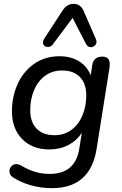

<svg xmlns="http://www.w3.org/2000/svg" viewBox="-20 -788 631 997"><path d="M49 134Q29 121 29 101Q29 86 39.5 75Q50 64 65 64Q75 64 87 70Q123 92 159.5 103.5Q196 115 238 115Q369 115 391 -12L405 -99Q379 -58 335 -35Q291 -12 236 -12Q148 -12 95 -66Q42 -120 42 -211Q42 -287 72 -352.5Q102 -418 158 -457Q214 -496 289 -496Q346 -496 388.5 -471Q431 -446 451 -397L459 -449Q465 -494 512 -494Q550 -494 550 -454Q550 -444 549 -439L482 -17Q450 189 250 189Q193 189 141.5 174.5Q90 160 49 134ZM428 -293Q428 -354 395 -388Q362 -422 302 -422Q251 -422 213.5 -394Q176 -366 156.5 -319Q137 -272 137 -216Q137 -154 170 -120Q203 -86 263 -86Q314 -86 351.5 -114Q389 -142 408.5 -189.5Q428 -237 428 -293ZM481 -571Q481 -559 472 -551Q463 -543 452 -543Q436 -543 427 -559L357 -695L254 -557Q244 -544 228 -544Q218 -544 210.5 -550.5Q203 -557 203 -567Q203 -576 209 -586L304 -732Q326 -768 362 -768Q398 -768 414 -732L478 -585Q481 -578 481 -571Z"/></svg>

Font: SN Pro
Style: Italic
Weight: 400
Italic angle: -9°
Designer: Tobias Whetton
Foundry: Supernotes
Version: Version 1.003